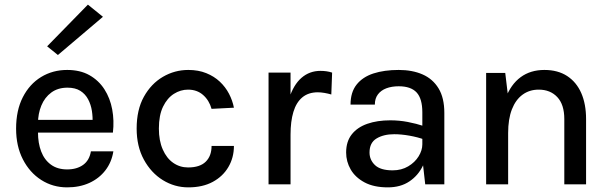

<svg xmlns="http://www.w3.org/2000/svg" viewBox="-20 -796 2634 829"><path d="M270 13Q208 13 158 -19Q108 -51 78.8 -108Q49.5 -165 49.5 -240.5Q49.5 -319.5 78.5 -376.2Q107.5 -433 157.5 -463.5Q207.5 -494 270 -494Q326 -494 366 -471.5Q406 -449 430.8 -410.5Q455.5 -372 464.5 -323.5Q473.5 -275 467.5 -223.5H125.5V-278.5H402.5L379.5 -263.5Q381 -290 376.8 -317.2Q372.5 -344.5 360.5 -367.2Q348.5 -390 326.8 -403.8Q305 -417.5 271.5 -417.5Q230 -417.5 201.5 -396.5Q173 -375.5 158.5 -340.2Q144 -305 144 -263V-224.5Q144 -178 157.8 -142Q171.5 -106 199.8 -85.2Q228 -64.5 270 -64.5Q311.5 -64.5 338.8 -84Q366 -103.5 372.5 -142.5H469.5Q462 -95.5 435 -60.5Q408 -25.5 365.8 -6.2Q323.5 13 270 13ZM230 -558.5 183.5 -596 359.5 -776 424.5 -723.5Z M793 13Q734 13 683.2 -18.2Q632.5 -49.5 601.2 -106.8Q570 -164 570 -241Q570 -322 601.2 -378.2Q632.5 -434.5 683.2 -464.2Q734 -494 793 -494Q836.5 -494 870.5 -480.2Q904.5 -466.5 929 -443.5Q953.5 -420.5 968.8 -391.2Q984 -362 990 -331L893.5 -326Q883 -363 856.8 -386Q830.5 -409 792 -409Q759.5 -409 730.8 -390.8Q702 -372.5 684 -335.5Q666 -298.5 666 -241Q666 -188.5 682.8 -150.5Q699.5 -112.5 728 -92.8Q756.5 -73 792 -73Q843 -73 868.2 -97.8Q893.5 -122.5 893.5 -166H990Q990 -115.5 966.2 -75Q942.5 -34.5 898.8 -10.8Q855 13 793 13Z M1139.5 0V-482.5H1234.5V0ZM1208.5 -215Q1208.5 -308 1227.8 -369Q1247 -430 1281.8 -460Q1316.5 -490 1363.5 -490Q1377.5 -490 1389.8 -488.2Q1402 -486.5 1414 -482.5L1410.5 -388Q1397 -392 1381 -394.8Q1365 -397.5 1352.5 -397.5Q1311.5 -397.5 1285.2 -375.5Q1259 -353.5 1246.8 -312.8Q1234.5 -272 1234.5 -215Z M1816 0 1803.5 -110.5V-311Q1803.5 -370 1778.8 -396.8Q1754 -423.5 1701.5 -423.5Q1671.5 -423.5 1648.2 -414.8Q1625 -406 1611.8 -388.5Q1598.5 -371 1598.5 -344.5H1493.5Q1493.5 -397.5 1519.5 -430.5Q1545.5 -463.5 1592.2 -478.8Q1639 -494 1701.5 -494Q1760 -494 1804.2 -474.8Q1848.5 -455.5 1873.5 -414.5Q1898.5 -373.5 1898.5 -308.5V0ZM1654.5 13Q1594 13 1554 -8.5Q1514 -30 1494.2 -64.2Q1474.5 -98.5 1474.5 -137.5Q1474.5 -185 1498.8 -215.8Q1523 -246.5 1566 -261.5Q1609 -276.5 1665 -276.5Q1703.5 -276.5 1740.2 -269.5Q1777 -262.5 1812 -251V-193.5Q1783.5 -204 1748 -210.2Q1712.5 -216.5 1682 -216.5Q1636.5 -216.5 1606 -198.2Q1575.5 -180 1575.5 -137.5Q1575.5 -105.5 1599.2 -83Q1623 -60.5 1675.5 -60.5Q1713.5 -60.5 1742.5 -77.8Q1771.5 -95 1787.5 -121Q1803.5 -147 1803.5 -173H1826.5Q1826.5 -123.5 1806.2 -81Q1786 -38.5 1747.8 -12.8Q1709.5 13 1654.5 13Z M2416.5 0V-282Q2416.5 -344.5 2386.2 -376.8Q2356 -409 2306 -409Q2266 -409 2236.2 -387.2Q2206.5 -365.5 2190.2 -323.8Q2174 -282 2174 -222H2140Q2140 -310.5 2162.8 -371Q2185.5 -431.5 2228 -462.8Q2270.5 -494 2330.5 -494Q2388.5 -494 2428.8 -467.8Q2469 -441.5 2489.8 -394Q2510.5 -346.5 2510.5 -282V0ZM2079 0V-481H2161.5L2174 -377V0Z"/></svg>

Font: Karla Medium
Style: Regular
Weight: 500
Designer: Jonathan Pinhorn
Version: Version 2.001